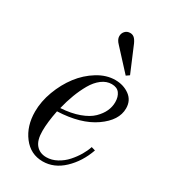

<svg xmlns="http://www.w3.org/2000/svg" viewBox="-174 -767 758 862"><g transform="rotate(30 205.0 -336.0)"><path d="M348.1 -153.8 368.2 -147.9Q343.8 -78.6 295.7 -33.2Q247.6 12.2 189 12.2Q126 12.2 86.9 -39.1Q47.9 -90.3 47.9 -165Q47.9 -217.3 68.1 -271.7Q88.4 -326.2 121.3 -369.4Q154.3 -412.6 199.2 -440.2Q244.1 -467.8 290 -467.8Q332.5 -467.8 363.8 -445.1Q395 -422.4 395 -380.9Q395 -318.8 324 -269.3Q252.9 -219.7 132.8 -214.8Q120.1 -151.4 120.1 -106Q120.1 -58.1 139.9 -35.2Q159.7 -12.2 193.8 -12.2Q221.2 -12.2 247.8 -26.6Q274.4 -41 293.9 -63Q313.5 -85 327.4 -108.6Q341.3 -132.3 348.1 -153.8ZM285.2 -443.8Q258.3 -443.8 234.1 -425.5Q210 -407.2 192.1 -376Q174.3 -344.7 161.1 -309.8Q147.9 -274.9 138.2 -234.9Q192.9 -238.3 233.6 -253.2Q274.4 -268.1 296.4 -289.8Q318.4 -311.5 328.6 -334.2Q338.9 -356.9 338.9 -380.9Q338.9 -408.7 325.9 -426.3Q313 -443.8 285.2 -443.8ZM319.8 -507.8 224.1 -611.8Q206.1 -629.9 206.1 -647Q206.1 -662.6 216.1 -673.3Q226.1 -684.1 242.2 -684.1Q253.9 -684.1 262.7 -677Q271.5 -669.9 279.8 -651.9L335.9 -519Z"/></g></svg>

Font: Flanker Steampunk
Style: Italic
Weight: 400
Italic angle: -12°
Designer: Alexey Kryukov, Leonardo Di Lena
Foundry: Alexey Kryukov, Leonardo Di Lena
Version: 1.210